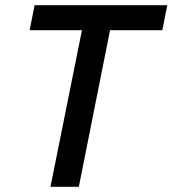

<svg xmlns="http://www.w3.org/2000/svg" viewBox="-20 -718 663 738"><path d="M604 -602H403L283 0H174L295 -602H94L113 -698H623Z"/></svg>

Font: IBM Plex Sans Medium
Style: Italic
Weight: 500
Italic angle: -11.31°
Designer: Mike Abbink, Paul van der Laan, Pieter van Rosmalen
Foundry: Bold Monday
Version: Version 3.201